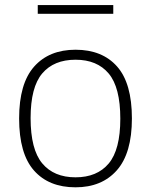

<svg xmlns="http://www.w3.org/2000/svg" viewBox="-20 -750 612 778"><path d="M57.5 -270Q57.5 -411.5 118.2 -480Q179 -548.5 286 -548.5Q394 -548.5 454.2 -480.8Q514.5 -413 514.5 -270Q514.5 -129 453.5 -60Q392.5 9 286 9Q178 9 117.8 -59Q57.5 -127 57.5 -270ZM467.5 -269Q467.5 -396 420.5 -452Q373.5 -508 286 -508Q198.5 -508 151.2 -452.5Q104 -397 104 -271.5Q104 -144.5 151.2 -88Q198.5 -31.5 286 -31.5Q373.5 -31.5 420.5 -87.5Q467.5 -143.5 467.5 -269ZM133 -694V-729.5H439V-694Z"/></svg>

Font: Encode Sans Semi Expanded ExLight
Style: Regular
Weight: 275
Width: 6
Designer: Multiple Designers
Foundry: Impallari Type
Version: Version 2.000